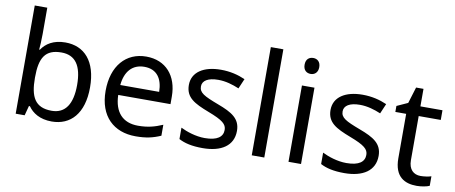

<svg xmlns="http://www.w3.org/2000/svg" viewBox="-67 -1039 3148 1328"><g transform="rotate(10 1507.0 -375.0)"><path d="M173 -575V-760H85V0H148L166 -68H173C203 -25 255 10 339 10C471 10 560 -84 560 -268C560 -452 472 -545 339 -545C255 -545 203 -510 173 -465H168C170 -487 173 -530 173 -575ZM324 -472C422 -472 469 -404 469 -269C469 -136 422 -63 326 -63C208 -63 173 -135 173 -267V-271C173 -408 210 -472 324 -472Z M907 -546C765 -546 670 -440 670 -264C670 -85 775 10 928 10C1001 10 1049 -1 1104 -25V-102C1048 -78 1000 -65 932 -65C825 -65 764 -130 761 -251H1128V-304C1128 -450 1044 -546 907 -546ZM906 -474C995 -474 1035 -412 1036 -321H763C772 -417 822 -474 906 -474Z M1613 -148C1613 -234 1554 -269 1452 -307C1349 -346 1314 -364 1314 -409C1314 -449 1353 -474 1425 -474C1477 -474 1527 -459 1572 -440L1602 -510C1552 -532 1496 -546 1431 -546C1311 -546 1230 -495 1230 -404C1230 -316 1292 -284 1396 -244C1501 -204 1528 -180 1528 -140C1528 -92 1490 -61 1401 -61C1338 -61 1273 -83 1231 -104V-24C1272 -2 1324 10 1399 10C1530 10 1613 -44 1613 -148Z M1831 0V-760H1743V0Z M2046 -737C2017 -737 1994 -720 1994 -681C1994 -643 2017 -625 2046 -625C2073 -625 2097 -643 2097 -681C2097 -720 2073 -737 2046 -737ZM2089 -536H2001V0H2089Z M2608 -148C2608 -234 2549 -269 2447 -307C2344 -346 2309 -364 2309 -409C2309 -449 2348 -474 2420 -474C2472 -474 2522 -459 2567 -440L2597 -510C2547 -532 2491 -546 2426 -546C2306 -546 2225 -495 2225 -404C2225 -316 2287 -284 2391 -244C2496 -204 2523 -180 2523 -140C2523 -92 2485 -61 2396 -61C2333 -61 2268 -83 2226 -104V-24C2267 -2 2319 10 2394 10C2525 10 2608 -44 2608 -148Z M2917 -62C2868 -62 2833 -93 2833 -158V-468H2988V-536H2833V-659H2781L2746 -545L2669 -510V-468H2745V-156C2745 -26 2818 10 2902 10C2934 10 2973 3 2992 -6V-73C2975 -67 2943 -62 2917 -62Z"/></g></svg>

Font: Noto Sans Lycian
Style: Regular
Weight: 400
Designer: Monotype Design Team
Foundry: Monotype Imaging Inc.
Version: Version 2.002